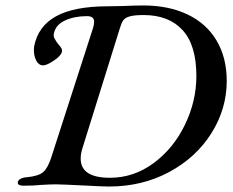

<svg xmlns="http://www.w3.org/2000/svg" viewBox="-20 -675 851 702"><path d="M304 4Q204 -1 184 -1Q167 -1 131 1Q103 4 66 4Q45 4 45 -7Q45 -15 54 -20.5Q63 -26 78 -27Q121 -31 138 -46Q155 -61 167 -98L320 -572Q324 -584 324 -596Q324 -616 298 -616Q252 -616 217.5 -600Q183 -584 177 -552Q175 -543 178.5 -536Q182 -529 186 -523Q190 -517 192 -515Q201 -505 204.5 -498.5Q208 -492 206 -484Q201 -469 175.5 -452.5Q150 -436 138 -436Q122 -436 113 -452.5Q104 -469 104 -491Q104 -501 105 -506Q119 -579 185 -615.5Q251 -652 375 -652L430 -653Q472 -655 504 -655Q597 -655 666 -622Q735 -589 772 -526.5Q809 -464 809 -379Q809 -277 753 -188Q697 -99 598.5 -46Q500 7 378 7Q363 7 343.5 6Q324 5 304 4ZM698 -397Q698 -510 647.5 -565Q597 -620 505 -620Q471 -620 454 -615Q437 -610 430.5 -600.5Q424 -591 418 -571L282 -135Q275 -114 275 -95Q275 -25 382 -25Q469 -25 541.5 -78.5Q614 -132 656 -218.5Q698 -305 698 -397Z"/></svg>

Font: EB Garamond Medium
Style: Italic
Weight: 500
Italic angle: -17.2°
Designer: Georg Duffner and Octavio Pardo
Foundry: Georg Duffner
Version: Version 1.000